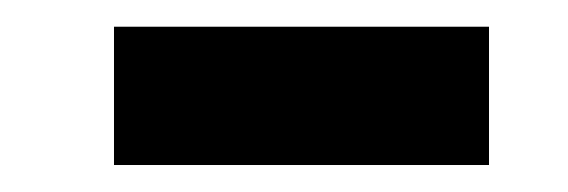

<svg xmlns="http://www.w3.org/2000/svg" viewBox="-20 -682 423 143"><path d="M64.9 -662.1H344.2V-559.1H64.9Z"/></svg>

Font: Liberation Sans
Style: Regular
Weight: 400
Designer: Steve Matteson
Foundry: Ascender Corporation
Version: Version 2.00.1